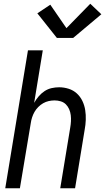

<svg xmlns="http://www.w3.org/2000/svg" viewBox="-20 -1003 560 1023"><path d="M8 0 129 -735H208L162 -455Q172 -473 186 -489.5Q200 -506 217.5 -517.5Q235 -529 255 -533.5Q275 -538 295 -538Q321 -538 346 -530Q371 -522 389.5 -505Q408 -488 419 -465Q430 -442 434 -416.5Q438 -391 437 -364Q436 -337 431 -311L380 0H301L354 -322Q357 -339 358 -356Q359 -373 357 -389.5Q355 -406 348.5 -421Q342 -436 331 -447Q320 -458 304 -463Q288 -468 271 -468Q255 -468 239.5 -464.5Q224 -461 210 -453Q196 -445 184 -433Q172 -421 164 -407Q156 -393 151 -377.5Q146 -362 144 -347L86 0ZM283 -801 179 -932 248 -978 334 -853 461 -983 520 -927 370 -801Z"/></svg>

Font: Iosevka Curly Oblique
Style: Regular
Weight: 400
Italic angle: -9°
Monospace: yes
Designer: Belleve Invis
Foundry: Belleve Invis
Version: Version 11.1.0; ttfautohint (v1.8.3)